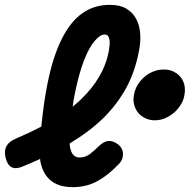

<svg xmlns="http://www.w3.org/2000/svg" viewBox="-77 -760 781 790"><path d="M412 -85Q367 -38 322.5 -14Q278 10 222 10Q182 10 154.5 -3Q127 -16 111 -40Q95 -64 89 -96Q88 -101 88 -106Q53 -90 14 -74Q-13 -63 -30 -72.5Q-47 -82 -54 -111Q-61 -139 -50.5 -158.5Q-40 -178 -11 -190Q45 -214 93 -239Q103 -340 119 -419Q141 -527 176.5 -598.5Q212 -670 261 -705Q310 -740 375 -740Q418 -740 444.5 -723.5Q471 -707 484.5 -680Q498 -653 500 -619.5Q502 -586 495 -552Q480 -469 444 -401.5Q408 -334 350 -276Q292 -219 210 -170V-162Q212 -147 216.5 -136Q221 -125 229.5 -118.5Q238 -112 250 -112Q273 -112 291 -125Q309 -138 330 -159Q351 -179 370.5 -180Q390 -181 410 -165Q429 -149 429 -125.5Q429 -102 412 -85ZM222 -321Q240 -336 256 -351Q303 -396 332 -446Q361 -496 371 -552Q373 -563 374 -574.5Q375 -586 373.5 -596Q372 -606 367.5 -612Q363 -618 353 -618Q335 -618 312 -591Q289 -564 268.5 -511Q248 -458 232 -380Q226 -352 222 -321ZM474 -369Q478 -392 489.5 -411Q501 -430 517.5 -444Q534 -458 554.5 -466Q575 -474 597 -474Q619 -474 636 -466Q653 -458 665 -444Q677 -430 681.5 -411Q686 -392 682 -370Q679 -349 667 -329.5Q655 -310 638.5 -296Q622 -282 602 -273.5Q582 -265 560 -265Q539 -265 521 -273.5Q503 -282 491.5 -296Q480 -310 475 -329Q470 -348 474 -369Z"/></svg>

Font: Maple Mono
Style: Bold Italic
Weight: 700
Italic angle: -10°
Monospace: yes
Designer: subframe7536
Version: Version 7.000